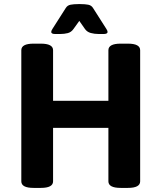

<svg xmlns="http://www.w3.org/2000/svg" viewBox="-20 -915 773 937"><path d="M604 -702Q664 -702 664 -670V-30Q664 2 604 2H569Q509 2 509 -30V-291H239V-30Q239 2 179 2H144Q84 2 84 -30V-670Q84 -702 144 -702H179Q239 -702 239 -670V-423H509V-670Q509 -702 569 -702ZM373 -895Q395 -895 410.5 -892Q426 -889 434 -876L499 -774Q505 -765 505 -759Q505 -749 485 -749H463Q441 -749 423 -754Q405 -759 395 -773L367 -813L339 -774Q328 -758 311 -753.5Q294 -749 272 -749H250Q230 -749 230 -759Q230 -765 236 -774L301 -876Q309 -889 324.5 -892Q340 -895 362 -895Z"/></svg>

Font: Asap VF Beta
Style: Regular
Weight: 400
Designer: Pablo Cosgaya
Foundry: Pablo Cosgaya
Version: Version 1.007